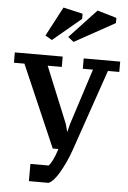

<svg xmlns="http://www.w3.org/2000/svg" viewBox="-87 -859 742 1111"><g transform="rotate(5 284.0 -304.0)"><path d="M39 -470H-22V-530H256V-470H174L308 -143L327 -72H314L332 -144L437 -470H378V-530H590V-470H524L362 0Q348 41 331.5 76Q315 111 299.5 137.5Q284 164 268.5 181.5Q253 199 238 205H124V105H230Q234 101 239.5 93Q245 85 251 73.5Q257 62 264 44.5Q271 27 278 5H245ZM236 -813 349 -787V-757L185 -620L146 -643ZM434 -813 546 -780V-750L311 -620L278 -646Z"/></g></svg>

Font: PT Serif Caption
Style: Semibold
Weight: 600
Designer: A.Korolkova, O.Umpeleva, V.Yefimov
Foundry: ParaType Ltd
Version: Version 1.00;May 2, 2020;FontCreator 12.0.0.2544 64-bit